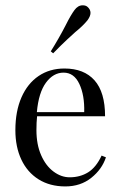

<svg xmlns="http://www.w3.org/2000/svg" viewBox="-20 -681 448 713"><path d="M373.4 -96.8Q358.9 -52.4 319 -20.6Q279 11.3 222.6 11.3Q165.3 11.3 123.4 -14.9Q81.5 -41.1 59.3 -88.3Q37.1 -135.5 37.1 -197.6Q37.1 -267.7 59.7 -319.4Q82.3 -371 123.4 -398.8Q164.5 -426.6 219.4 -426.6Q291.9 -426.6 331 -382.7Q370.2 -338.7 370.2 -249.2H117.7Q115.3 -226.6 115.3 -197.6Q115.3 -144.4 132.7 -104.8Q150 -65.3 178.6 -44Q207.3 -22.6 238.7 -22.6Q277.4 -22.6 307.3 -41.1Q337.1 -59.7 357.3 -103.2ZM116.9 -264.5H292.7Q294.4 -327.4 274.6 -369.4Q254.8 -411.3 216.1 -411.3Q178.2 -411.3 150.8 -374.2Q123.4 -337.1 116.9 -264.5ZM316.1 -633.1Q316.1 -621 304.8 -605.6Q288.7 -585.5 258.9 -561.3Q253.2 -556.5 229.4 -534.3Q205.6 -512.1 177.4 -483.1L168.5 -490.3Q198.4 -537.9 224.2 -587.9Q242.7 -625 256.5 -643.5Q269.4 -661.3 287.1 -661.3Q298.4 -661.3 304.8 -655.6Q316.1 -646 316.1 -633.1Z"/></svg>

Font: Playfair Display
Style: Regular
Weight: 400
Designer: Claus Eggers Sørensen
Foundry: Claus Eggers Sørensen
Version: Version 1.005; ttfautohint (v1.2) -l 10 -r 42 -G 200 -x 21 -